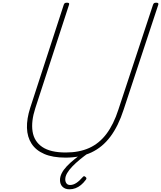

<svg xmlns="http://www.w3.org/2000/svg" viewBox="-20 -1150 1195 1424"><path d="M466 19Q371 19 308.5 -8Q246 -35 214 -84.5Q182 -134 180 -201.5Q178 -269 204 -350L453 -1115Q456 -1123 460.5 -1126.5Q465 -1130 477 -1130Q487 -1130 491 -1126.5Q495 -1123 492 -1115L242 -348Q210 -250 221.5 -175.5Q233 -101 293.5 -60Q354 -19 468 -19Q567 -19 641.5 -52.5Q716 -86 769.5 -157Q823 -228 858 -337L1115 -1115Q1118 -1123 1122.5 -1126.5Q1127 -1130 1139 -1130Q1159 -1130 1154 -1115L897 -337Q858 -216 799 -137Q740 -58 658 -19.5Q576 19 466 19ZM495 254Q463 254 444 235.5Q425 217 425 185Q425 160 438 134.5Q451 109 475 83.5Q499 58 532.5 31Q566 4 607 -25L638 -20V-17Q603 8 572 33.5Q541 59 516.5 84.5Q492 110 478 134Q464 158 464 180Q464 198 473 210Q482 222 500 222Q523 222 546 207Q569 192 593 164Q597 158 603 157Q609 156 616 164Q621 168 621 173Q621 178 616 184Q599 207 580 222.5Q561 238 539.5 246Q518 254 495 254Z"/></svg>

Font: Playwrite CU Thin
Style: Regular
Weight: 250
Designer: Veronika Burian, José Scaglione
Foundry: TypeTogether
Version: Version 1.002